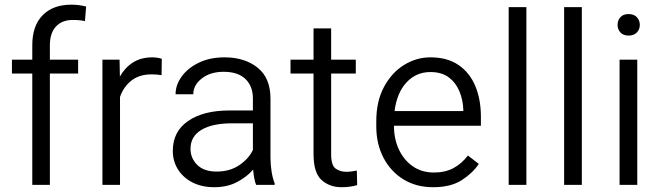

<svg xmlns="http://www.w3.org/2000/svg" viewBox="-20 -780 2788 810"><path d="M190.4 0H116.2V-469.7H30.3V-528.3H116.2V-588.9Q116.2 -671.9 160.2 -716.1Q204.1 -760.3 280.8 -760.3Q313.5 -760.3 343.3 -752.4L338.4 -690.9Q317.4 -695.8 287.1 -695.8Q241.7 -695.8 216.1 -668.2Q190.4 -640.6 190.4 -588.9V-528.3H309.6V-469.7H190.4Z M662.6 -531.7 661.6 -462.9Q641.6 -466.3 620.1 -466.3Q567.4 -466.3 534.2 -439.9Q501 -413.6 486.3 -371.1V0H412.1V-528.3H484.4L485.8 -457Q506.8 -494.6 540.8 -516.4Q574.7 -538.1 623 -538.1Q633.3 -538.1 645.5 -536.1Q657.7 -534.2 662.6 -531.7Z M1060.5 0Q1055.7 -11.7 1052.5 -29.1Q1049.3 -46.4 1047.9 -64.5Q1022 -34.2 980.5 -12.2Q939 9.8 883.8 9.8Q831.1 9.8 791.7 -10.5Q752.4 -30.8 730.7 -65.4Q709 -100.1 709 -143.6Q709 -225.1 773.4 -269.5Q837.9 -314 948.2 -314H1046.9V-364.7Q1046.9 -416.5 1015.4 -446.8Q983.9 -477.1 923.3 -477.1Q867.2 -477.1 831.3 -449Q795.4 -420.9 795.4 -382.3H720.7Q720.7 -421.4 746.3 -457Q772 -492.7 818.6 -515.4Q865.2 -538.1 927.2 -538.1Q1012.2 -538.1 1066.7 -494.6Q1121.1 -451.2 1121.1 -363.8V-113.3Q1121.1 -86.4 1125.7 -56.6Q1130.4 -26.9 1138.7 -6.8V0ZM893.6 -56.2Q950.2 -56.2 990.2 -83.7Q1030.3 -111.3 1046.9 -147.5V-259.8H959.5Q876 -259.8 829.8 -232.2Q783.7 -204.6 783.7 -152.3Q783.7 -112.3 812.3 -84.2Q840.8 -56.2 893.6 -56.2Z M1481 -528.3V-469.7H1377V-129.9Q1377 -82 1396.2 -68.6Q1415.5 -55.2 1440.4 -55.2Q1453.1 -55.2 1465.3 -57.1Q1477.5 -59.1 1485.4 -60.5L1486.8 1Q1476.1 4.4 1458.7 7.1Q1441.4 9.8 1420.9 9.8Q1370.6 9.8 1336.7 -20.5Q1302.7 -50.8 1302.7 -130.4V-469.7H1205.6V-528.3H1302.7V-660.2H1377V-528.3Z M1807.1 9.8Q1735.8 9.8 1681.9 -23.4Q1627.9 -56.6 1597.7 -114.7Q1567.4 -172.9 1567.4 -247.6V-268.1Q1567.4 -352.1 1599.6 -412.6Q1631.8 -473.1 1684.1 -505.6Q1736.3 -538.1 1795.9 -538.1Q1867.2 -538.1 1914.6 -505.6Q1961.9 -473.1 1985.4 -416.5Q2008.8 -359.9 2008.8 -287.6V-249.5H1642.1V-247.6Q1642.1 -193.8 1662.8 -149.4Q1683.6 -105 1721.2 -78.6Q1758.8 -52.2 1810.5 -52.2Q1857.9 -52.2 1892.6 -70.6Q1927.2 -88.9 1954.1 -124L2000 -88.4Q1974.1 -49.8 1928 -20Q1881.8 9.8 1807.1 9.8ZM1795.9 -476.1Q1735.4 -476.1 1694.8 -432.1Q1654.3 -388.2 1644.5 -311.5H1934.6V-318.4Q1933.1 -357.9 1918.5 -394Q1903.8 -430.2 1873.8 -453.1Q1843.8 -476.1 1795.9 -476.1Z M2200.7 -750V0H2126V-750Z M2434.6 -750V0H2359.9V-750Z M2585.4 -674.8Q2585.4 -694.3 2597.4 -707.5Q2609.4 -720.7 2631.8 -720.7Q2654.3 -720.7 2666.7 -707.5Q2679.2 -694.3 2679.2 -674.8Q2679.2 -656.2 2666.7 -643.1Q2654.3 -629.9 2631.8 -629.9Q2609.4 -629.9 2597.4 -643.1Q2585.4 -656.2 2585.4 -674.8ZM2668.5 -528.3V0H2593.8V-528.3Z"/></svg>

Font: Vazirmatn RD Light
Style: Regular
Weight: 300
Designer: Saber Rastikerdar
Foundry: Saber Rastikerdar
Version: Version 32.102